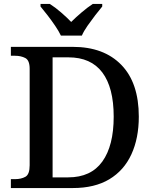

<svg xmlns="http://www.w3.org/2000/svg" viewBox="-20 -951 778 971"><path d="M35 0V-45H56Q87 -45 108.5 -57Q130 -69 130 -115V-603Q130 -646 108 -657.5Q86 -669 56 -669H35V-714H348Q505 -714 593.5 -623Q682 -532 682 -361Q682 -252 644.5 -170.5Q607 -89 533 -44.5Q459 0 348 0ZM325 -54Q440 -54 497.5 -134Q555 -214 555 -361Q555 -508 497.5 -584.5Q440 -661 326 -661H246V-54ZM288 -771Q277 -794 259 -820.5Q241 -847 221 -873Q201 -899 185 -918V-931H232Q259 -914 288.5 -888.5Q318 -863 340 -840Q363 -863 393 -888.5Q423 -914 449 -931H497V-918Q481 -899 461 -873Q441 -847 422.5 -820.5Q404 -794 394 -771Z"/></svg>

Font: Noto Serif NP Hmong Medium
Style: Regular
Weight: 500
Designer: Dalton Maag Ltd
Foundry: Dalton Maag Ltd
Version: Version 1.001; ttfautohint (v1.8.4.7-5d5b)